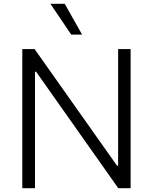

<svg xmlns="http://www.w3.org/2000/svg" viewBox="-20 -984 800 1004"><path d="M663 -727.3V0H598.4L168.7 -609H163V0H96.6V-727.3H160.9L592 -117.5H597.7V-727.3ZM352.6 -802.9 243.6 -964.1H318.5L409.4 -802.9Z"/></svg>

Font: Inter Zeller Light
Style: Regular
Weight: 300
Designer: Rasmus Andersson; Joe Bland
Foundry: zeller
Version: Version 3.015;git-dec3a8cb1